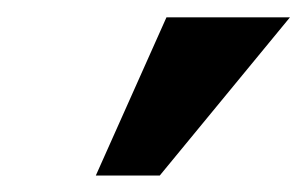

<svg xmlns="http://www.w3.org/2000/svg" viewBox="-20 -791 363 227"><path d="M93.3 -583.5 176.8 -770.5H322.8L168.9 -583.5Z"/></svg>

Font: Oxygen
Style: Bold
Weight: 700
Designer: vernon adams
Foundry: Vernon Adams
Version: Version 0.2.3 webfont; ttfautohint (v0.93.3-1d66) -l 8 -r 50